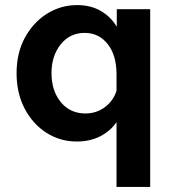

<svg xmlns="http://www.w3.org/2000/svg" viewBox="-20 -539 680 753"><path d="M437 194V-60Q413 -25 373 -4.5Q333 16 281 16Q216 16 162.5 -18Q109 -52 77 -112.5Q45 -173 45 -252Q45 -331 77.5 -391Q110 -451 164 -485Q218 -519 283 -519Q336 -519 375.5 -496Q415 -473 438 -434V-503H569V194ZM182 -252Q182 -183 218.5 -138.5Q255 -94 315 -94Q358 -94 391 -118.5Q424 -143 437 -183V-248Q437 -322 402.5 -366Q368 -410 312 -410Q254 -410 218 -365Q182 -320 182 -252Z"/></svg>

Font: Wix Madefor Text
Style: Bold
Weight: 700
Designer: Dalton Maag Ltd
Foundry: Dalton Maag Ltd
Version: Version 3.100